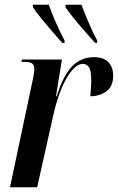

<svg xmlns="http://www.w3.org/2000/svg" viewBox="-20 -786 495 806"><path d="M116 -444Q119 -459 121.5 -472Q124 -485 124 -497Q124 -512 115.5 -519Q107 -526 85 -526H70L72 -536H240L215 -382H218Q246 -471 283.5 -508.5Q321 -546 375 -546Q415 -546 435 -525Q455 -504 455 -468Q455 -423 426.5 -402.5Q398 -382 359 -382Q363 -423 363 -448Q363 -491 353 -504.5Q343 -518 328 -518Q295 -518 260 -458.5Q225 -399 203 -299L136 0H22ZM241 -606Q221 -629 197.5 -656Q174 -683 152.5 -709.5Q131 -736 118 -756V-766H185Q196 -734 214 -692.5Q232 -651 251 -616V-606ZM379 -606Q359 -629 335 -656Q311 -683 289.5 -709.5Q268 -736 255 -756V-766H322Q334 -734 351.5 -692.5Q369 -651 388 -616V-606Z"/></svg>

Font: Noto Serif Display ExtraCondensed SemiBold
Style: Italic
Weight: 600
Width: 2
Italic angle: -12°
Designer: Monotype Design Team
Foundry: Monotype Imaging Inc.
Version: Version 2.009